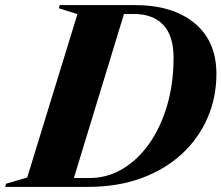

<svg xmlns="http://www.w3.org/2000/svg" viewBox="-70 -735 870 755"><path d="M234.5 -679.5 161.5 -702.5 165 -715H460Q609 -715 695 -644Q781 -573 781 -444.5Q781 -352 746 -271.2Q711 -190.5 645 -129.5Q579 -68.5 485.5 -34.2Q392 0 274.5 0H-49.5L-46.5 -12.5L37 -37ZM282 -35Q352 -35 412 -70.8Q472 -106.5 517 -170.5Q562 -234.5 587.2 -320.5Q612.5 -406.5 612.5 -507.5Q612.5 -594.5 572 -637.2Q531.5 -680 457 -680H417.5L220.5 -35Z"/></svg>

Font: Newsreader Display
Style: Bold Italic
Weight: 700
Italic angle: -17°
Designer: Hugues Gentile
Foundry: Production Type
Version: Version 1.001